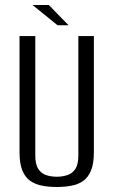

<svg xmlns="http://www.w3.org/2000/svg" viewBox="-20 -735 453 767"><path d="M207 12Q176 12 149 7Q122 2 101.5 -12Q81 -26 69.5 -53.5Q58 -81 58 -127V-591H121V-114Q121 -78 133 -60Q145 -42 164.5 -35.5Q184 -29 207 -29Q229 -29 249 -35.5Q269 -42 281 -60Q293 -78 293 -114V-591H355V-127Q355 -81 343.5 -53.5Q332 -26 312 -12Q292 2 264.5 7Q237 12 207 12ZM210 -634 110 -715H175L254 -634Z"/></svg>

Font: Alumni Sans Thin
Style: Regular
Weight: 400
Version: Version 1.018